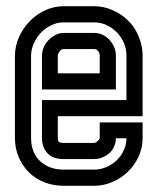

<svg xmlns="http://www.w3.org/2000/svg" viewBox="-20 -598 507 618"><path d="M28 -418Q28 -448 40.5 -477Q53 -506 74.5 -528.5Q96 -551 124.5 -564.5Q153 -578 185 -578H283Q313 -578 341 -566Q369 -554 390 -534Q413 -513 426 -481.5Q439 -450 439 -420V-224H166V-155Q166 -145 169.5 -141.5Q173 -138 185 -138H283Q288 -138 293.5 -143Q299 -148 301 -153V-204H439V-153Q439 -123 426.5 -95Q414 -67 392.5 -46Q371 -25 342.5 -12.5Q314 0 283 0H185Q152 0 123.5 -11Q95 -22 74 -42.5Q53 -63 40.5 -91.5Q28 -120 28 -155ZM166 -362H301V-420Q301 -427 296 -433.5Q291 -440 283 -440H185Q177 -440 171.5 -432Q166 -424 166 -418ZM387 -276V-420Q387 -441 378.5 -460.5Q370 -480 355.5 -494.5Q341 -509 322.5 -517.5Q304 -526 283 -526H185Q164 -526 144.5 -516.5Q125 -507 111 -492Q97 -477 88.5 -457.5Q80 -438 80 -418V-155Q80 -106 109.5 -79Q139 -52 185 -52H283Q303 -52 322 -60Q341 -68 355.5 -82Q370 -96 378.5 -114.5Q387 -133 387 -153H353Q353 -140 347.5 -127Q342 -114 333 -106Q323 -97 310 -91.5Q297 -86 283 -86H185Q150 -86 132.5 -105Q115 -124 115 -155V-276ZM115 -418Q115 -432 120.5 -445Q126 -458 136 -468.5Q146 -479 158.5 -485.5Q171 -492 185 -492H283Q298 -492 310.5 -486Q323 -480 332.5 -469.5Q342 -459 347.5 -446Q353 -433 353 -420V-310H115Z"/></svg>

Font: Aurach Bi
Style: Regular
Weight: 400
Designer: Peter Wiegel
Foundry: Peter Wiegel
Version: Version 1.002